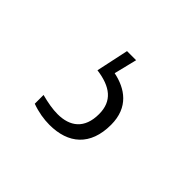

<svg xmlns="http://www.w3.org/2000/svg" viewBox="-70 -101 418 418"><g transform="rotate(45 139.0 107.5)"><path d="M112 224C170 224 207 193 207 129C207 75 172 52 133 44L146 -9H118L102 66C147 72 172 91 172 131C172 176 146 195 108 195C93 195 76 192 57 187V214C76 221 95 224 112 224Z"/></g></svg>

Font: Noto Serif Hebrew Condensed ExtraLight
Style: Regular
Weight: 200
Width: 3
Designer: Monotype Design Team
Foundry: Monotype Imaging Inc.
Version: Version 2.004